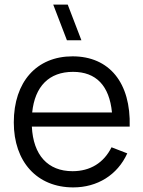

<svg xmlns="http://www.w3.org/2000/svg" viewBox="-20 -800 624 835"><path d="M334 -625 274.5 -780H211.5L271 -625ZM298.5 15C403 15 490.5 -38.5 533.5 -133L465 -159.5C431.5 -92 372.5 -55.5 295.5 -55.5C188 -55.5 124.5 -125.5 118.5 -249.5H544C549.5 -440 455.5 -555 295.5 -555C139.5 -555 40 -444.5 40 -267.5C40 -96.5 141 15 298.5 15ZM297.5 -487.5C398 -487.5 455.5 -427.5 467 -311H120C131.5 -424.5 193.5 -487.5 297.5 -487.5Z"/></svg>

Font: Manrope
Style: Regular
Weight: 400
Designer: Mikhail Sharanda
Foundry: Mikhail Sharanda
Version: Version 4.505